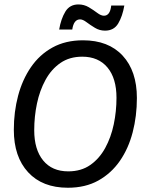

<svg xmlns="http://www.w3.org/2000/svg" viewBox="-20 -847 665 879"><path d="M290.8 12.5Q174.2 12.5 108.8 -58.3Q43.3 -129.2 43.3 -252.5Q43.3 -335 62.9 -408.8Q82.5 -482.5 121.7 -539.6Q160.8 -596.7 220.4 -629.6Q280 -662.5 360 -662.5Q476.7 -662.5 541.7 -592.1Q606.7 -521.7 606.7 -398.3Q606.7 -315.8 587.5 -241.7Q568.3 -167.5 528.8 -110.4Q489.2 -53.3 430 -20.4Q370.8 12.5 290.8 12.5ZM292.5 -62.5Q351.7 -62.5 393.3 -91.7Q435 -120.8 461.7 -169.6Q488.3 -218.3 500.8 -277.9Q513.3 -337.5 513.3 -399.2Q513.3 -488.3 472.1 -537.9Q430.8 -587.5 356.7 -587.5Q298.3 -587.5 256.7 -558.8Q215 -530 188.3 -481.2Q161.7 -432.5 149.2 -372.9Q136.7 -313.3 136.7 -250.8Q136.7 -162.5 177.5 -112.5Q218.3 -62.5 292.5 -62.5ZM250.8 -711.7Q259.2 -760.8 279.2 -793.8Q299.2 -826.7 339.2 -826.7Q365 -826.7 386.7 -813.8Q408.3 -800.8 425.4 -787.9Q442.5 -775 455.8 -775Q484.2 -775 489.2 -821.7H549.2Q540.8 -772.5 521.2 -739.6Q501.7 -706.7 460.8 -706.7Q435.8 -706.7 414.6 -719.6Q393.3 -732.5 376.2 -745.4Q359.2 -758.3 346.7 -758.3Q317.5 -758.3 310.8 -711.7Z"/></svg>

Font: Familjen Grotesk GF
Style: Italic
Weight: 400
Designer: Anders Wikstroem, Jonas Baeckman, Matilda Gysing, Kristian Moeller
Foundry: Familjen STHML AB
Version: Version 2.000; Beta; Release 4; Build 6